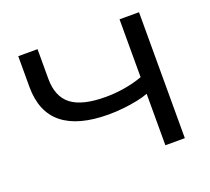

<svg xmlns="http://www.w3.org/2000/svg" viewBox="-120 -857 1105 1010"><g transform="rotate(-20 432.5 -352.5)"><path d="M642 0V-288Q616 -278 579.5 -270.5Q543 -263 501.5 -258.5Q460 -254 418 -254Q248 -254 161.5 -323.5Q75 -393 75 -533V-705H183V-540Q183 -439 243.5 -392.5Q304 -346 435 -346Q488 -346 541.5 -355Q595 -364 642 -381V-705H751V0Z"/></g></svg>

Font: Nunito Sans 10pt Expanded Medium
Style: Regular
Weight: 500
Width: 7
Designer: Vernon Adams
Foundry: Vernon Adams
Version: Version 3.101;gftools[0.9.27]